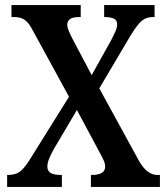

<svg xmlns="http://www.w3.org/2000/svg" viewBox="-20 -734 656 754"><path d="M8 0V-47H13Q44 -47 62.5 -63.5Q81 -80 103 -117L251 -354L109 -614Q95 -642 79 -654.5Q63 -667 36 -667H25V-714H297V-667H293Q263 -667 253.5 -658Q244 -649 244 -637Q244 -627 250.5 -611.5Q257 -596 266 -579L340 -439L417 -577Q425 -593 432.5 -609Q440 -625 440 -638Q440 -656 426 -661.5Q412 -667 392 -667H389V-714H587V-667H579Q554 -667 536.5 -652Q519 -637 493 -595L370 -387L527 -100Q545 -70 562.5 -58.5Q580 -47 596 -47H608V0H337V-47H341Q393 -47 393 -80Q393 -91 387.5 -103.5Q382 -116 364 -149L282 -302L191 -148Q182 -132 174 -113.5Q166 -95 166 -80Q166 -63 178.5 -55Q191 -47 219 -47H223V0Z"/></svg>

Font: Noto Serif Condensed SemiBold
Style: Regular
Weight: 600
Width: 3
Designer: Monotype Design Team
Foundry: Monotype Imaging Inc.
Version: Version 2.013